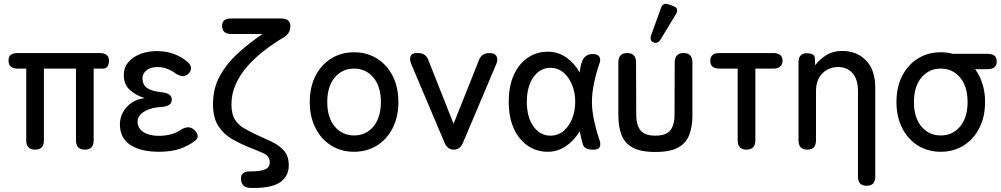

<svg xmlns="http://www.w3.org/2000/svg" viewBox="-20 -770 5149 988"><path d="M161 0Q115 0 115 -48V-417H71Q24 -417 24 -457Q22 -497 71 -497H493Q541 -497 541 -457Q539 -417 510 -417H462V-48Q462 0 417 0Q371 0 371 -48V-417H206V-48Q206 0 161 0Z M798 11Q705 11 651 -24Q597 -59 597 -131Q597 -163 612.5 -192Q628 -221 657 -241Q686 -261 725 -265Q682 -278 649.5 -306Q617 -334 617 -384Q617 -422 640 -449.5Q663 -477 701.5 -492Q740 -507 786 -507Q836 -507 875.5 -492Q915 -477 944 -452Q962 -437 963 -421Q964 -405 950 -391Q935 -377 920 -378Q905 -379 885 -391Q867 -405 843 -415Q819 -425 791 -425Q754 -425 733.5 -408Q713 -391 713 -367Q713 -335 736.5 -317.5Q760 -300 815 -295Q864 -289 864 -257Q864 -240 852 -231.5Q840 -223 816 -220Q760 -218 724 -197Q688 -176 688 -144Q688 -110 718 -90.5Q748 -71 797 -71Q866 -71 912 -103Q931 -114 946.5 -115Q962 -116 978 -103Q995 -89 997 -73Q999 -57 983 -45Q949 -19 904.5 -4Q860 11 798 11Z M1268 197Q1222 196 1220 151Q1218 110 1272 112Q1321 112 1344.5 101.5Q1368 91 1368 66Q1368 34 1339.5 20.5Q1311 7 1267 -10Q1219 -29 1175 -54Q1131 -79 1103.5 -121.5Q1076 -164 1076 -235Q1076 -316 1112 -380.5Q1148 -445 1206 -497.5Q1264 -550 1331 -595H1171Q1123 -595 1123 -636Q1121 -675 1171 -675H1426Q1474 -675 1474 -636V-633Q1473 -597 1439 -577Q1388 -547 1340 -510Q1292 -473 1254 -430Q1216 -387 1193.5 -337.5Q1171 -288 1171 -233Q1171 -184 1188.5 -155.5Q1206 -127 1235.5 -110Q1265 -93 1299 -77Q1339 -59 1377.5 -41Q1416 -23 1441 5Q1466 33 1466 81Q1466 139 1419 169.5Q1372 200 1268 197Z M1802 11Q1736 11 1684.5 -21Q1633 -53 1603.5 -111Q1574 -169 1574 -245Q1574 -322 1603.5 -379.5Q1633 -437 1684.5 -469Q1736 -501 1802 -501Q1868 -501 1919.5 -469Q1971 -437 2000.5 -379.5Q2030 -322 2030 -245Q2030 -169 2000.5 -111Q1971 -53 1919.5 -21Q1868 11 1802 11ZM1802 -73Q1863 -73 1901.5 -119Q1940 -165 1940 -245Q1940 -325 1901.5 -371Q1863 -417 1802 -417Q1741 -417 1702.5 -371Q1664 -325 1664 -245Q1664 -165 1702.5 -119Q1741 -73 1802 -73Z M2315 0Q2282 0 2267 -37L2096 -441Q2086 -466 2093 -481.5Q2100 -497 2122 -497H2131Q2172 -497 2185 -459L2314 -133L2444 -459Q2457 -497 2499 -497Q2525 -497 2534.5 -481.5Q2544 -466 2534 -441L2363 -37Q2348 0 2315 0Z M2799 11Q2742 11 2696.5 -19.5Q2651 -50 2624.5 -107.5Q2598 -165 2598 -246Q2598 -328 2624.5 -385.5Q2651 -443 2696.5 -473.5Q2742 -504 2799 -504Q2852 -504 2894.5 -474Q2937 -444 2963 -397Q2966 -428 2975 -454Q2990 -492 3030 -492Q3056 -492 3064.5 -477.5Q3073 -463 3063 -438Q3047 -392 3036.5 -341Q3026 -290 3026 -246Q3026 -202 3036.5 -152Q3047 -102 3063 -55Q3073 -30 3066.5 -15Q3060 0 3038 0H3030Q2989 0 2980 -25Q2975 -42 2970.5 -60.5Q2966 -79 2963 -95Q2936 -48 2893 -18.5Q2850 11 2799 11ZM2817 -72Q2853 -73 2880.5 -96.5Q2908 -120 2924 -159.5Q2940 -199 2940 -246Q2940 -294 2924 -333Q2908 -372 2880.5 -396Q2853 -420 2817 -421Q2762 -423 2726.5 -375Q2691 -327 2691 -246Q2691 -165 2726.5 -117.5Q2762 -70 2817 -72Z M3352 12Q3275 12 3234 -11.5Q3193 -35 3177.5 -77.5Q3162 -120 3162 -175V-449Q3162 -497 3207 -497Q3253 -497 3253 -449L3254 -175Q3254 -129 3275 -100.5Q3296 -72 3352 -72Q3409 -72 3430 -100.5Q3451 -129 3451 -175L3452 -449Q3452 -497 3498 -497Q3543 -497 3543 -449V-175Q3543 -120 3527.5 -77.5Q3512 -35 3471 -11.5Q3430 12 3352 12ZM3380 -568Q3365 -543 3343 -552Q3321 -560 3331 -590L3381 -728Q3391 -759 3422 -747L3444 -739Q3461 -733 3464 -722Q3467 -711 3458 -697Z M3821 0Q3776 0 3776 -48V-417H3681Q3635 -417 3635 -457Q3635 -497 3682 -497H3959Q4007 -497 4007 -457Q4005 -417 3959 -417H3867V-48Q3867 0 3821 0Z M4134 0Q4089 0 4089 -48V-448Q4089 -496 4130 -496Q4171 -496 4173 -472L4175 -434Q4196 -464 4231.5 -486Q4267 -508 4313 -508Q4389 -508 4436.5 -459Q4484 -410 4484 -318V139Q4484 186 4439 186Q4395 186 4395 139V-300Q4395 -362 4367 -393.5Q4339 -425 4294 -425Q4243 -425 4211 -391.5Q4179 -358 4179 -302V-48Q4179 0 4134 0Z M4821 11Q4755 11 4703.5 -21Q4652 -53 4622.5 -111Q4593 -169 4593 -245Q4593 -322 4622.5 -379.5Q4652 -437 4703.5 -469Q4755 -501 4821 -501Q4853 -501 4882 -493H5062Q5109 -493 5109 -454Q5109 -414 5062 -414H4998Q5022 -381 5035.5 -338.5Q5049 -296 5049 -245Q5049 -169 5019.5 -111Q4990 -53 4938.5 -21Q4887 11 4821 11ZM4821 -73Q4882 -73 4920.5 -119Q4959 -165 4959 -245Q4959 -325 4920.5 -371Q4882 -417 4821 -417Q4760 -417 4721.5 -371Q4683 -325 4683 -245Q4683 -165 4721.5 -119Q4760 -73 4821 -73Z"/></svg>

Font: Zen Maru Gothic Medium
Style: Regular
Weight: 500
Designer: Yoshimichi Ohira
Foundry: Positype
Version: Version 1.001